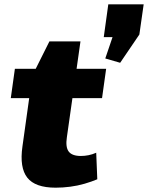

<svg xmlns="http://www.w3.org/2000/svg" viewBox="-20 -859 686 890"><path d="M238 11Q143 11 106.5 -35.5Q70 -82 84 -180L130 -509L209 -667H353L290 -223Q283 -177 298.5 -156.5Q314 -136 355 -136Q372 -136 390 -139.5Q408 -143 426 -151L431 -28Q405 -17 372.5 -7.5Q340 2 305.5 6.5Q271 11 238 11ZM49 -540H472L453 -404H30ZM646 -839 626 -699 537 -568 468 -588 536 -788 568 -687H461L482 -839Z"/></svg>

Font: Pathway Extreme 28pt ExtraBold
Style: Italic
Weight: 800
Italic angle: -8°
Designer: Eduardo Rodriguez Tunni
Foundry: Eduardo Rodriguez Tunni
Version: Version 1.001;gftools[0.9.26]